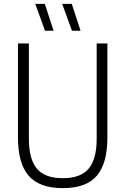

<svg xmlns="http://www.w3.org/2000/svg" viewBox="-20 -965 649 994"><path d="M305 9Q184 9 128.5 -55Q73 -119 73 -254V-740H129.5V-246.5Q129.5 -142.5 170.5 -92.5Q211.5 -42.5 305 -42.5Q398.5 -42.5 439.5 -92.5Q480.5 -142.5 480.5 -246.5V-740H536V-254Q536 -119 481.2 -55Q426.5 9 305 9ZM352.5 -806 302 -945H351.5L397 -806ZM213 -806 162.5 -945H212L257.5 -806Z"/></svg>

Font: Encode Sans Condensed Condensed Light
Style: Regular
Weight: 300
Width: 3
Designer: Multiple Designers
Foundry: Impallari Type
Version: Version 3.000; ttfautohint (v1.8.3) -l 8 -r 50 -G 200 -x 14 